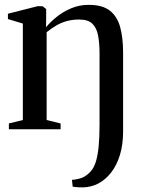

<svg xmlns="http://www.w3.org/2000/svg" viewBox="-20 -546 605 811"><path d="M329.5 245.5Q322.5 245.5 314.8 245.2Q307 245 299.8 244.2Q292.5 243.5 287 242.5L284 213.5Q290.5 214 308.2 210.2Q326 206.5 339 198.5Q355.5 188 367 173.2Q378.5 158.5 385.8 134Q393 109.5 396.8 71.5Q400.5 33.5 400.5 -22V-319Q400.5 -364 394.2 -396.5Q388 -429 369.8 -446.2Q351.5 -463.5 315 -463.5Q285.5 -463.5 261.5 -456.8Q237.5 -450 217.2 -438Q197 -426 177 -410V-39L236 -24.5V0H17.5V-24.5L76.5 -39V-446.5L13.5 -465.5V-488L139.5 -520L160 -519.5L175 -508V-469.5L174.5 -431Q192.5 -453 219.5 -474.8Q246.5 -496.5 280.8 -511Q315 -525.5 355 -525.5Q412.5 -525.5 443.8 -501.2Q475 -477 487.5 -431.8Q500 -386.5 500 -322V9Q500 64 486.8 107.8Q473.5 151.5 450 182Q426.5 212.5 395.8 228.8Q365 245 329.5 245.5Z"/></svg>

Font: Merriweather 120pt
Style: Regular
Weight: 400
Version: Version 2.100